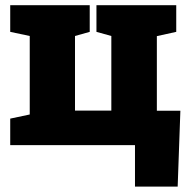

<svg xmlns="http://www.w3.org/2000/svg" viewBox="-20 -548 725 725"><path d="M489.7 156.7V0H18.6V-100.1L92.3 -115.7V-412.1L18.6 -427.7V-528.3H318.8V-427.7L263.2 -412.1V-130.4H400.4V-412.1L344.2 -427.7V-528.3H645.5V-427.7L572.3 -411.6V-129.9H661.1L650.9 156.7Z"/></svg>

Font: Roboto Slab Black
Style: Regular
Weight: 900
Designer: Google
Version: Version 2.000; ttfautohint (v1.8.1.43-b0c9)